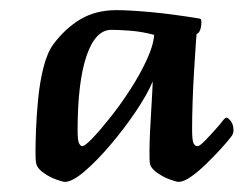

<svg xmlns="http://www.w3.org/2000/svg" viewBox="-20 -672 481 379"><path d="M108.1 -313Q103.8 -313 91.1 -317.6Q78.3 -322.2 66.6 -330.4Q54.8 -338.6 52.1 -347Q50.4 -352.6 50.3 -359.1Q50.1 -365.6 50.1 -374.7Q50.1 -388.6 51.1 -416.2Q52.1 -443.9 55.3 -476.6Q58.4 -509.3 65.8 -538.7Q73.1 -568 85.4 -584.7Q109.1 -616.4 139.2 -634.2Q169.4 -652 210 -652Q234.3 -652 276.8 -648.2Q319.4 -644.3 373.5 -635.4Q375.9 -635.1 376.7 -633.7Q377.5 -632.4 377.5 -628.5Q377.5 -618.5 374.7 -611.9Q371.9 -605.4 368.2 -605.4Q367.5 -601 366.2 -580.3Q364.9 -559.6 363 -530.3Q361.2 -501 360.2 -470.8Q359.2 -440.5 359.2 -416.6Q359.2 -395.5 361.9 -389.5Q364.5 -383.5 370.3 -383.5Q374 -383.5 384.5 -394.2Q395.1 -404.9 405.9 -417.2Q416.8 -429.4 419.8 -433.8Q424.4 -439.8 427.1 -439.8Q430 -439.8 435.5 -433.1Q440.9 -426.3 440.9 -414.4Q440.9 -407.8 436.4 -402.3Q430 -393.6 416.7 -379Q403.4 -364.4 387.6 -349Q371.8 -333.5 357.2 -323.3Q342.6 -313 332.3 -313Q328.4 -313 315.7 -317.6Q302.9 -322.2 291 -330.4Q279.1 -338.6 276.4 -347Q275.4 -350.6 275.2 -357.8Q275.1 -365 275.1 -374.7Q275.1 -388.2 276.2 -413.1Q277.4 -438 279.1 -464.8Q280.8 -491.6 281.5 -511.4Q270.6 -485.3 247.9 -451.7Q225.2 -418 198.4 -386.5Q171.6 -354.9 147.2 -334Q122.8 -313 108.1 -313ZM142.7 -383.5Q147.4 -383.5 162.6 -399.2Q177.8 -415 197.9 -440.4Q218 -465.7 237.1 -495.2Q256.2 -524.7 269.5 -553.5Q282.9 -582.4 284.3 -603.2Q259.5 -609.7 237 -611.4Q214.5 -613.1 199.7 -613.1Q168.2 -613.1 150.7 -561.3Q133.2 -509.5 133.2 -414.7Q133.2 -394.5 136.1 -389Q139 -383.5 142.7 -383.5Z"/></svg>

Font: Briem Hand Thin
Style: Regular
Weight: 100
Designer: Gunnlaugur SE Briem, Eben Sorkin
Foundry: Sorkin Type Co.
Version: Version 1.003